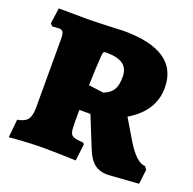

<svg xmlns="http://www.w3.org/2000/svg" viewBox="-120 -775 920 913"><g transform="rotate(20 340.5 -318.5)"><path d="M403 -75 341 -228H285V-160Q285 -127 289.5 -113.5Q294 -100 308 -95Q322 -90 356 -88L361 -80L351 4Q331 3 280.5 1.5Q230 0 187 0Q141 0 86 3.5Q31 7 14 9L23 -83Q60 -89 74 -107.5Q88 -126 88 -168V-515Q88 -540 82.5 -549.5Q77 -559 62 -559Q50 -559 40 -558Q30 -557 27 -557L17 -569L28 -648L170 -647Q200 -647 266.5 -649.5Q333 -652 355 -653Q631 -653 631 -465Q631 -347 511 -276L573 -172Q599 -129 623.5 -106.5Q648 -84 670 -84L681 -68L672 5L517 16Q475 16 448.5 -5Q422 -26 403 -75ZM425 -445Q425 -488 397.5 -508Q370 -528 312 -528Q302 -528 299 -524Q296 -520 295 -506Q290 -438 288 -354L364 -344Q398 -358 411.5 -380.5Q425 -403 425 -445Z"/></g></svg>

Font: Alegreya SC Black
Style: Regular
Weight: 900
Designer: Juan Pablo del Peral
Foundry: Huerta Tipografica
Version: Version 2.007; ttfautohint (v1.6)